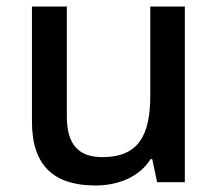

<svg xmlns="http://www.w3.org/2000/svg" viewBox="-20 -559 670 589"><path d="M547 -539H441V-266C441 -144 405 -77 294 -77C219 -77 185 -118 185 -202V-539H78V-186C78 -49 147 10 273 10C341 10 407 -15 442 -71H447L462 0H547Z"/></svg>

Font: Noto Sans Hanifi Rohingya Medium
Style: Regular
Weight: 500
Designer: Monotype Design Team and DaltonMaag
Foundry: Google LLC
Version: Version 2.102